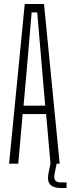

<svg xmlns="http://www.w3.org/2000/svg" viewBox="-20 -820 354 962"><path d="M25.5 0 104 -800H200.5L279 0H233L211 -248.5H93.5L71.5 0ZM98 -290.5H206.5L191.5 -464.5L166.5 -758H138.5L113.5 -464ZM313.5 122H285Q247.5 122 231.8 104.8Q216 87.5 222 53.5L233 -1H264L253 53.5Q249.5 74 257 84Q264.5 94 285 94H313.5Z"/></svg>

Font: Big Shoulders Display Thin Light
Style: Regular
Weight: 300
Version: Version 2.002